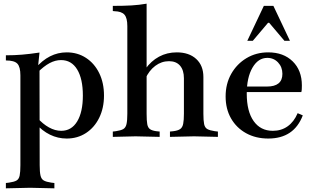

<svg xmlns="http://www.w3.org/2000/svg" viewBox="-20 -742 1696 1045"><path d="M12 283V254L29 252Q57 248 70 240.5Q83 233 87 213.5Q91 194 91 157V-332Q91 -378 74.5 -395.5Q58 -413 12 -413V-441Q57 -441 99.5 -444.5Q142 -448 195 -456L188 -389L195 -381L196 157Q196 194 200.5 213.5Q205 233 218.5 240.5Q232 248 259 252L276 254V283L144 280ZM343 12Q295 12 252 -9Q209 -30 173 -71L183 -101Q213 -67 246.5 -48.5Q280 -30 313 -30Q369 -30 400 -81Q431 -132 431 -222Q431 -313 400 -364Q369 -415 312 -415Q281 -415 250 -398.5Q219 -382 184 -347L171 -369Q210 -414 252.5 -435.5Q295 -457 343 -457Q402 -457 448 -427Q494 -397 520 -344Q546 -291 546 -222Q546 -154 520 -101Q494 -48 448 -18Q402 12 343 12Z M594 3V-26L611 -28Q638 -32 651 -39.5Q664 -47 668.5 -66.5Q673 -86 673 -123V-600Q673 -644 657.5 -662Q642 -680 603 -681L594 -682V-710Q654 -710 696 -712.5Q738 -715 778 -722V-123Q778 -85 781.5 -66Q785 -47 796.5 -39Q808 -31 830 -28L849 -26V3L718 0ZM905 3V-26L924 -28Q948 -31 960.5 -39.5Q973 -48 977 -68Q981 -88 981 -123V-316Q981 -360 960 -384.5Q939 -409 900 -409Q859 -409 825 -383.5Q791 -358 771 -313V-366Q802 -410 845.5 -433.5Q889 -457 942 -457Q1009 -457 1048 -421Q1087 -385 1087 -323V-123Q1087 -86 1091 -66.5Q1095 -47 1108.5 -39.5Q1122 -32 1149 -28L1166 -26V3L1036 0Z M1440 12Q1372 12 1319.5 -17Q1267 -46 1237.5 -97.5Q1208 -149 1208 -217Q1208 -286 1238.5 -340Q1269 -394 1321.5 -425.5Q1374 -457 1440 -457Q1523 -457 1573 -408Q1623 -359 1623 -277Q1623 -267 1622.5 -257Q1622 -247 1620 -241H1289L1291 -271H1433Q1517 -271 1517 -340Q1517 -377 1493.5 -402Q1470 -427 1435 -427Q1385 -427 1354 -373.5Q1323 -320 1323 -232Q1323 -136 1360.5 -83Q1398 -30 1465 -30Q1511 -30 1545.5 -54.5Q1580 -79 1600 -126L1628 -114Q1580 12 1440 12ZM1326 -520 1416 -710H1468L1558 -520H1528L1445 -618H1439L1356 -520Z"/></svg>

Font: Baskervville SemiBold
Style: Regular
Weight: 600
Version: Version 1.100